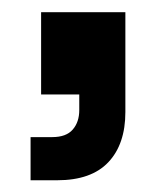

<svg xmlns="http://www.w3.org/2000/svg" viewBox="-20 -157 277 319"><path d="M30.8 142.5V70.8H66.7Q90 70.8 100.8 58.3Q111.7 45.8 111.7 25.8V0H48.3V-136.7H188.3V29.2Q188.3 82.5 160 112.5Q131.7 142.5 75 142.5Z"/></svg>

Font: Funnel Sans Light SemiBold
Style: Regular
Weight: 600
Version: Version 1.000